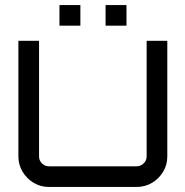

<svg xmlns="http://www.w3.org/2000/svg" viewBox="-20 -742 735 762"><path d="M174 0Q141 0 113.5 -16.5Q86 -33 69.5 -60.5Q53 -88 53 -121V-580H135V-121Q135 -105 146.5 -93.5Q158 -82 174 -82H522Q538 -82 550 -93.5Q562 -105 562 -121V-580H644V-121Q644 -88 627.5 -60.5Q611 -33 583.5 -16.5Q556 0 522 0H174ZM399 -640V-722H482V-640ZM216 -640V-722H299V-640Z"/></svg>

Font: Orbitron
Style: Regular
Weight: 400
Designer: Matt McInerney
Foundry: The League of Moveable Type
Version: Version 2.001